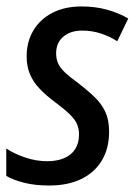

<svg xmlns="http://www.w3.org/2000/svg" viewBox="-21 -568 423 598"><path d="M132.3 9.8Q88.9 9.8 55.4 1.5Q22 -6.8 -1.5 -20V-105.5Q22.5 -89.4 56.9 -77.6Q91.3 -65.9 126 -65.9Q157.2 -65.9 179.4 -75.7Q201.7 -85.4 213.4 -104Q225.1 -122.6 225.1 -148.4Q225.1 -167 218.8 -181.6Q212.4 -196.3 196.3 -211.9Q180.2 -227.5 152.3 -248.5Q123 -270 102.8 -291.3Q82.5 -312.5 72.3 -336.9Q62 -361.3 62 -392.1Q62 -438 82.8 -472.9Q103.5 -507.8 141.8 -527.8Q180.2 -547.9 233.4 -547.9Q276.9 -547.9 313.7 -537.4Q350.6 -526.9 378.4 -510.3L344.2 -439.5Q321.8 -454.1 293.9 -463.4Q266.1 -472.7 234.9 -472.7Q198.2 -472.7 176 -453.6Q153.8 -434.6 153.8 -401.9Q153.8 -384.8 159.9 -370.8Q166 -356.9 181.2 -342.5Q196.3 -328.1 222.7 -309.1Q252 -286.6 273.7 -265.6Q295.4 -244.6 307.1 -219.5Q318.8 -194.3 318.8 -158.2Q318.8 -106 296.4 -68.4Q273.9 -30.8 232.2 -10.5Q190.4 9.8 132.3 9.8Z"/></svg>

Font: Open Sans SemiCondensed Medium
Style: Italic
Weight: 500
Width: 4
Italic angle: -12°
Designer: Monotype Design Team
Foundry: Monotype Imaging Inc.
Version: Version 3.000